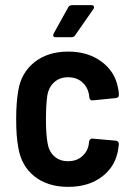

<svg xmlns="http://www.w3.org/2000/svg" viewBox="-20 -720 517 748"><path d="M51 -147Q43 -188 43 -257Q43 -320 51 -366Q62 -436 114 -477.5Q166 -519 246 -519Q323 -519 376 -479.5Q429 -440 440 -376Q441 -372 442 -366Q443 -360 443 -351V-349Q443 -340 432 -338L341 -329H339Q330 -329 328 -340Q328 -347 326 -355Q321 -382 299.5 -400.5Q278 -419 245 -419Q212 -419 190.5 -399Q169 -379 164 -346Q159 -308 159 -256Q159 -199 165 -164Q170 -131 191 -111.5Q212 -92 245 -92Q279 -92 300.5 -111.5Q322 -131 326 -159L327 -169Q328 -174 332 -177.5Q336 -181 341 -180L431 -172Q443 -170 443 -159L441 -142Q432 -74 379 -33Q326 8 246 8Q165 8 113.5 -33.5Q62 -75 51 -147ZM189 -589 246 -692Q251 -700 261 -700H336Q343 -700 345.5 -695.5Q348 -691 344 -685L273 -583Q268 -575 259 -575H197Q190 -575 188 -579Q186 -583 189 -589Z"/></svg>

Font: Barlow Semi Condensed SemiBold
Style: Regular
Weight: 600
Width: 4
Designer: Jeremy Tribby
Foundry: Tribby Type
Version: Version 1.408